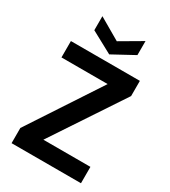

<svg xmlns="http://www.w3.org/2000/svg" viewBox="-219 -1029 1010 1138"><g transform="rotate(30 285.5 -460.5)"><path d="M48 0V-104L366 -588H50V-700H522V-596L201 -112H523V0ZM286 -745 138 -825V-921L286 -835L433 -921V-825Z"/></g></svg>

Font: DM Sans 24pt
Style: Bold
Weight: 700
Designer: Colophon Foundry, Jonny Pinhorn
Foundry: Colophon Foundry
Version: Version 4.004;gftools[0.9.30]